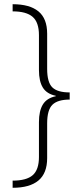

<svg xmlns="http://www.w3.org/2000/svg" viewBox="-20 -734 387 912"><path d="M40 124Q106 124 135.5 98Q165 72 165 12V-154Q165 -207 183.5 -237.5Q202 -268 245 -277V-279Q202 -288 183.5 -318Q165 -348 165 -401V-567Q165 -628 135 -654Q105 -680 40 -680V-714Q121 -714 162.5 -680Q204 -646 204 -574V-407Q204 -343 228.5 -319Q253 -295 311 -295V-261Q254 -261 229 -236.5Q204 -212 204 -148V17Q204 89 162.5 123.5Q121 158 40 158Z"/></svg>

Font: Noto Sans Hebrew SemiCondensed ExtraLight
Style: Regular
Weight: 200
Width: 4
Designer: Monotype Design Team
Foundry: Monotype Imaging Inc.
Version: Version 2.004; ttfautohint (v1.8.4.7-5d5b)